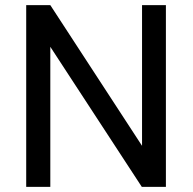

<svg xmlns="http://www.w3.org/2000/svg" viewBox="-20 -731 753 751"><path d="M82.5 0ZM628.9 0H534.7L176.8 -547.9V0H82.5V-710.9H176.8L535.6 -160.6V-710.9H628.9Z"/></svg>

Font: Roboto
Style: Regular
Weight: 400
Designer: Google
Version: Version 2.134; 2016; ttfautohint (v1.6)